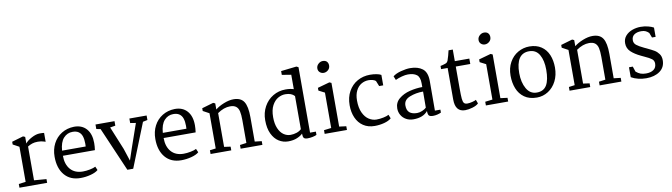

<svg xmlns="http://www.w3.org/2000/svg" viewBox="-38 -1463 7478 2138"><g transform="rotate(-10 3701.0 -393.5)"><path d="M134 -52V-449L64 -487V-518L193 -556L216 -546V-471Q236 -500 288 -528Q340 -556 383 -556Q419 -556 431 -553V-453Q427 -454 412.5 -459Q398 -464 381.5 -466.5Q365 -469 344 -469Q308 -469 281 -460Q254 -451 229 -435V-53L368 -42V0H55V-42Z M961 -346Q961 -308 955 -266H593Q593 -168 643 -111.5Q693 -55 783 -55Q821 -55 863.5 -63.5Q906 -72 927 -84L945 -43Q917 -18 860 -3Q803 12 745 12Q629 12 564.5 -64.5Q500 -141 500 -271Q500 -354 534 -419.5Q568 -485 629.5 -523Q691 -561 770 -563Q859 -564 910 -506.5Q961 -449 961 -346ZM594 -324H861Q862 -335 862 -357Q862 -405 850.5 -440Q839 -475 810 -494Q785 -510 744 -510Q684 -510 642.5 -464.5Q601 -419 594 -324Z M1011 -495V-546H1226V-495L1166 -485L1273 -224L1319 -84L1364 -218L1457 -485L1394 -495V-546H1589V-495L1537 -484L1339 12H1273L1058 -486Z M2100 -346Q2100 -308 2094 -266H1732Q1732 -168 1782 -111.5Q1832 -55 1922 -55Q1960 -55 2002.5 -63.5Q2045 -72 2066 -84L2084 -43Q2056 -18 1999 -3Q1942 12 1884 12Q1768 12 1703.5 -64.5Q1639 -141 1639 -271Q1639 -354 1673 -419.5Q1707 -485 1768.5 -523Q1830 -561 1909 -563Q1998 -564 2049 -506.5Q2100 -449 2100 -346ZM1733 -324H2000Q2001 -335 2001 -357Q2001 -405 1989.5 -440Q1978 -475 1949 -494Q1924 -510 1883 -510Q1823 -510 1781.5 -464.5Q1740 -419 1733 -324Z M2283 -51V-449L2213 -487V-518L2343 -556L2365 -546V-477Q2402 -508 2462 -532Q2522 -556 2572 -556Q2655 -556 2689.5 -502.5Q2724 -449 2724 -327V-51L2802 -42V0H2556V-42L2630 -52V-310Q2630 -372 2621.5 -409.5Q2613 -447 2589 -466Q2565 -485 2521 -485Q2451 -485 2378 -434V-52L2450 -42V0H2216V-42Z M3348 -782V-42H3414V-5Q3398 4 3367.5 10Q3337 16 3311 16Q3280 16 3269 3Q3258 -10 3258 -47Q3238 -25 3195 -6.5Q3152 12 3093 12Q3036 12 2987.5 -18.5Q2939 -49 2909.5 -111Q2880 -173 2880 -264Q2880 -349 2917.5 -417.5Q2955 -486 3019.5 -524.5Q3084 -563 3162 -563Q3217 -563 3254 -550V-713L3150 -730V-773L3326 -793ZM2973 -282Q2973 -208 2995 -156.5Q3017 -105 3053 -80Q3089 -55 3131 -55Q3166 -55 3199.5 -66Q3233 -77 3254 -98V-472Q3220 -511 3150 -511Q3108 -511 3068 -488.5Q3028 -466 3000.5 -415Q2973 -364 2973 -282Z M3687 -742Q3687 -711 3664.5 -691Q3642 -671 3614 -671Q3589 -671 3570.5 -687.5Q3552 -704 3552 -731Q3552 -761 3575 -782Q3598 -803 3625 -803Q3656 -803 3671.5 -786Q3687 -769 3687 -742ZM3679 -546V-52L3758 -42V0H3506V-42L3589 -52V-452L3521 -487V-518L3657 -556Z M4242 -537V-419H4196L4171 -481Q4157 -493 4134.5 -498.5Q4112 -504 4091 -504Q4046 -504 4008 -481.5Q3970 -459 3947.5 -413.5Q3925 -368 3925 -303Q3925 -220 3951 -164.5Q3977 -109 4018 -83Q4059 -57 4103 -57Q4141 -57 4182 -65.5Q4223 -74 4243 -86L4260 -43Q4232 -18 4180 -4Q4128 10 4071 10Q3997 10 3943.5 -25.5Q3890 -61 3862.5 -123.5Q3835 -186 3835 -265Q3835 -355 3872.5 -422Q3910 -489 3974 -525Q4038 -561 4117 -561Q4156 -561 4190 -554.5Q4224 -548 4242 -537Z M4761 -377 4760 -42H4822V-9Q4804 0 4779 6Q4754 12 4730 12Q4695 12 4683.5 -2Q4672 -16 4672 -53Q4619 12 4509 12Q4463 12 4427 -8Q4391 -28 4371 -62.5Q4351 -97 4351 -138Q4351 -205 4401.5 -247Q4452 -289 4524.5 -307Q4597 -325 4667 -325V-367Q4667 -438 4632 -464.5Q4597 -491 4533 -491Q4504 -491 4464 -480.5Q4424 -470 4391 -454L4373 -498Q4406 -525 4465.5 -540.5Q4525 -556 4569 -556Q4656 -556 4708.5 -516Q4761 -476 4761 -377ZM4446 -155Q4446 -100 4475.5 -75Q4505 -50 4562 -50Q4589 -50 4619.5 -63Q4650 -76 4666 -92L4667 -274Q4585 -274 4515.5 -246.5Q4446 -219 4446 -155Z M5074 -546H5238V-485H5074V-239Q5074 -157 5077.5 -121Q5081 -85 5092.5 -71Q5104 -57 5131 -57Q5155 -57 5186.5 -65Q5218 -73 5230 -81L5246 -38Q5225 -16 5178.5 -2Q5132 12 5094 12Q4982 12 4982 -128V-485H4908V-521Q4924 -526 4934 -527Q4964 -535 4975.5 -541Q4987 -547 4995 -566Q5001 -582 5011.5 -619Q5022 -656 5026 -677H5074Z M5510 -742Q5510 -711 5487.5 -691Q5465 -671 5437 -671Q5412 -671 5393.5 -687.5Q5375 -704 5375 -731Q5375 -761 5398 -782Q5421 -803 5448 -803Q5479 -803 5494.5 -786Q5510 -769 5510 -742ZM5502 -546V-52L5581 -42V0H5329V-42L5412 -52V-452L5344 -487V-518L5480 -556Z M6160 -283Q6160 -197 6126 -130Q6092 -63 6033.5 -25.5Q5975 12 5905 12Q5820 12 5764.5 -27.5Q5709 -67 5683 -132.5Q5657 -198 5657 -278Q5657 -364 5693 -429Q5729 -494 5789.5 -528.5Q5850 -563 5919 -563Q5998 -563 6052.5 -526.5Q6107 -490 6133.5 -426.5Q6160 -363 6160 -283ZM5757 -289Q5757 -185 5797.5 -114Q5838 -43 5913 -43Q5991 -43 6025.5 -101.5Q6060 -160 6060 -275Q6060 -381 6022 -446Q5984 -511 5907 -511Q5757 -511 5757 -289Z M6342 -51V-449L6272 -487V-518L6402 -556L6424 -546V-477Q6461 -508 6521 -532Q6581 -556 6631 -556Q6714 -556 6748.5 -502.5Q6783 -449 6783 -327V-51L6861 -42V0H6615V-42L6689 -52V-310Q6689 -372 6680.5 -409.5Q6672 -447 6648 -466Q6624 -485 6580 -485Q6510 -485 6437 -434V-52L6509 -42V0H6275V-42Z M7015 -142 7035 -82Q7061 -60 7086.5 -50.5Q7112 -41 7148 -41Q7202 -41 7234 -64Q7266 -87 7266 -133Q7266 -166 7241.5 -185Q7217 -204 7163 -228Q7151 -233 7127 -245Q7057 -278 7016.5 -316.5Q6976 -355 6976 -412Q6976 -462 7006 -496Q7036 -530 7082 -546.5Q7128 -563 7176 -563Q7220 -563 7259.5 -553Q7299 -543 7323 -529V-424H7282L7261 -479Q7245 -495 7225.5 -504.5Q7206 -514 7176 -514Q7126 -514 7096 -493Q7066 -472 7066 -430Q7066 -397 7092.5 -375.5Q7119 -354 7176 -327L7202 -315Q7257 -289 7285 -272.5Q7313 -256 7334.5 -227Q7356 -198 7356 -155Q7356 -75 7296 -31.5Q7236 12 7142 12Q7097 12 7052.5 1.5Q7008 -9 6972 -30V-142Z"/></g></svg>

Font: Martel DemiBold
Style: Regular
Weight: 600
Designer: Dan Reynolds
Foundry: Dan Reynolds
Version: Version 1.001; ttfautohint (v1.1) -l 5 -r 5 -G 72 -x 0 -D la